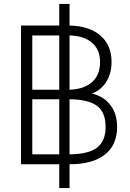

<svg xmlns="http://www.w3.org/2000/svg" viewBox="-20 -829 655 969"><path d="M571 -189Q571 -97 509 -48.5Q447 0 331 0V120H279V0H86V-700H279V-809H331V-700Q431 -698 487 -649.5Q543 -601 543 -516Q543 -459 516.5 -416.5Q490 -374 444 -357Q503 -343 537 -299Q571 -255 571 -189ZM279 -650H143V-376H279ZM331 -650V-376Q405 -379 445 -415Q485 -451 485 -516Q485 -578 445 -613Q405 -648 331 -650ZM279 -50V-328H143V-50ZM513 -189Q513 -261 470.5 -294Q428 -327 331 -328V-50Q427 -51 470 -84Q513 -117 513 -189Z"/></svg>

Font: Krub Light
Style: Regular
Weight: 300
Designer: Ekaluck Peanpanawate
Foundry: Cadson Demak Co.,Ltd.
Version: Version 1.000; ttfautohint (v1.6)